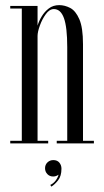

<svg xmlns="http://www.w3.org/2000/svg" viewBox="-20 -546 395 731"><path d="M19 0V-10H63V-513.5H19V-523.5H123V-448.5Q128 -465.5 138.8 -483.5Q149.5 -501.5 166 -514Q182.5 -526.5 205.5 -526.5Q226.5 -526.5 247.2 -515.8Q268 -505 282 -473Q296 -441 296 -377.5V-10H337.5V0H196V-10H236V-366.5Q236 -442 223.5 -476.8Q211 -511.5 185 -511.5Q168.5 -511.5 154.5 -492.2Q140.5 -473 131.8 -448.8Q123 -424.5 123 -409V-10H163.5V0ZM175.5 164.5 171.5 158Q183.5 152.5 191.8 141.5Q200 130.5 203 119Q193.5 126 182.5 126Q169 126 160.2 116.8Q151.5 107.5 151.5 94.5Q151.5 81 160.8 72.2Q170 63.5 183 63.5Q198 63.5 206 73.2Q214 83 214 96Q214 124.5 201 140.8Q188 157 175.5 164.5Z"/></svg>

Font: Imbue 100pt Light
Style: Regular
Weight: 300
Designer: Tyler Finck
Foundry: Etcetera Type Company
Version: Version 1.102; ttfautohint (v1.8.3)